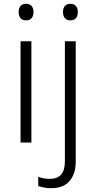

<svg xmlns="http://www.w3.org/2000/svg" viewBox="-20 -749 505 1009"><path d="M145 -532V0H88V-532ZM117 -729Q136 -729 146 -717.5Q156 -706 156 -686Q156 -665 146 -653.5Q136 -642 117 -642Q98 -642 88 -653.5Q78 -665 78 -686Q78 -706 88 -717.5Q98 -729 117 -729ZM250 240Q228 240 211 236.5Q194 233 181 229V180Q196 186 211.5 188.5Q227 191 244 191Q280 191 300.5 169Q321 147 321 99V-532H378V100Q378 145 362.5 176.5Q347 208 319 224Q291 240 250 240ZM311 -686Q311 -706 321 -717.5Q331 -729 350 -729Q369 -729 379 -717.5Q389 -706 389 -686Q389 -665 379 -653.5Q369 -642 350 -642Q331 -642 321 -653.5Q311 -665 311 -686Z"/></svg>

Font: Noto Sans Hebrew Light
Style: Regular
Weight: 300
Designer: Monotype Design Team
Foundry: Monotype Imaging Inc.
Version: Version 2.003